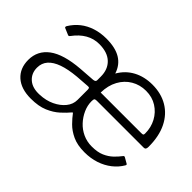

<svg xmlns="http://www.w3.org/2000/svg" viewBox="-87 -815 1100 1100"><g transform="rotate(45 463.0 -265.0)"><path d="M485 -249Q473 -249 469.5 -244.5Q466 -240 466 -225Q466 -192 480.5 -159.5Q495 -127 519.5 -100.5Q544 -74 577.5 -58.5Q611 -43 650 -43Q697 -43 727.5 -56.5Q758 -70 779 -90Q800 -110 815 -130Q819 -135 821 -135.5Q823 -136 828 -134L861 -115Q868 -112 863 -103Q843 -69 810.5 -43.5Q778 -18 736 -4Q694 10 644 10Q586 10 546.5 -8.5Q507 -27 481 -53.5Q455 -80 439 -102Q436 -106 433 -102Q413 -78 384.5 -52Q356 -26 314 -8Q272 10 209 10Q130 10 86 -29.5Q42 -69 42 -137Q42 -212 102.5 -257Q163 -302 289 -312L386 -319Q395 -320 399.5 -323.5Q404 -327 404 -334V-363Q404 -421 368.5 -455Q333 -489 266 -489Q222 -489 184.5 -467.5Q147 -446 116 -404Q112 -399 109.5 -398Q107 -397 102 -399L62 -416Q59 -418 59 -421.5Q59 -425 61 -429Q83 -465 114 -489.5Q145 -514 185.5 -527Q226 -540 273 -540Q346 -540 389.5 -513.5Q433 -487 450 -434Q480 -486 530.5 -513Q581 -540 646 -540Q717 -540 770 -508.5Q823 -477 852.5 -417.5Q882 -358 882 -272Q882 -261 878.5 -255Q875 -249 864 -249H485ZM645 -489Q596 -489 556 -465.5Q516 -442 492.5 -399Q469 -356 468 -298H797Q809 -298 811.5 -301Q814 -304 814 -313Q814 -361 792.5 -401Q771 -441 733 -465Q695 -489 645 -489ZM404 -257Q404 -265 401.5 -269Q399 -273 389 -272L307 -266Q241 -260 197.5 -244.5Q154 -229 131.5 -203.5Q109 -178 109 -141Q109 -95 141 -67Q173 -39 230 -42Q279 -44 318 -62.5Q357 -81 380.5 -110Q404 -139 404 -174V-257Z"/></g></svg>

Font: Libre Franklin Light
Style: Regular
Weight: 300
Designer: Pablo Impallari, Rodrigo Fuenzalida, Nhung Nguyen
Foundry: Impallari Type
Version: Version 3.000